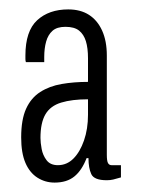

<svg xmlns="http://www.w3.org/2000/svg" viewBox="-20 -718 302 408"><path d="M96 -330Q76 -330 59.5 -340.5Q43 -351 34 -372Q25 -393 25 -426Q25 -464 35.5 -487Q46 -510 65.5 -522.5Q85 -535 111 -539.5Q137 -544 167 -544V-594Q167 -616 162.5 -630.5Q158 -645 148 -653Q138 -661 119 -661Q101 -661 91.5 -652.5Q82 -644 78 -629.5Q74 -615 74 -597V-586H35Q34 -589 34 -592.5Q34 -596 34 -600Q34 -652 59 -675Q84 -698 125 -698Q151 -698 169 -686.5Q187 -675 197 -653Q207 -631 207 -600V-389Q207 -376 209.5 -371.5Q212 -367 217 -367H237V-341Q227 -338 220.5 -336.5Q214 -335 207 -335Q180 -335 174 -348Q168 -361 168 -382H164Q154 -356 138 -343Q122 -330 96 -330ZM103 -367Q122 -367 136 -381Q150 -395 158.5 -419.5Q167 -444 167 -474V-507Q133 -507 110 -500Q87 -493 76.5 -475Q66 -457 66 -425Q66 -415 68.5 -401.5Q71 -388 79 -377.5Q87 -367 103 -367Z"/></svg>

Font: Archivo ExtraCondensed Thin
Style: Regular
Weight: 250
Width: 2
Designer: Hector Gatti
Foundry: Omnibus-Type
Version: Version 2.001